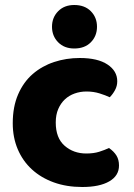

<svg xmlns="http://www.w3.org/2000/svg" viewBox="-20 -733 534 768"><path d="M326 -367Q301 -367 278.5 -359Q256 -351 239.5 -335.5Q223 -320 213 -297Q203 -274 203 -243Q203 -181 238.5 -150Q274 -119 325 -119Q355 -119 377 -126Q399 -133 416 -141Q436 -127 446 -110.5Q456 -94 456 -71Q456 -30 417 -7.5Q378 15 309 15Q246 15 195 -3.5Q144 -22 107.5 -55.5Q71 -89 51 -136Q31 -183 31 -240Q31 -306 52.5 -355.5Q74 -405 111 -437Q148 -469 196.5 -485Q245 -501 299 -501Q371 -501 410 -475Q449 -449 449 -408Q449 -389 440 -372.5Q431 -356 419 -344Q402 -352 378 -359.5Q354 -367 326 -367ZM188 -626Q188 -663 212.5 -688Q237 -713 277 -713Q319 -713 343.5 -688Q368 -663 368 -626Q368 -589 343.5 -564Q319 -539 277 -539Q237 -539 212.5 -564Q188 -589 188 -626Z"/></svg>

Font: Baloo Da
Style: Regular
Weight: 400
Designer: Noopur Datye and Ek Type
Foundry: Ek Type
Version: Version 1.443;PS 1.000;hotconv 16.6.51;makeotf.lib2.5.65220;